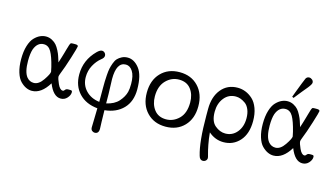

<svg xmlns="http://www.w3.org/2000/svg" viewBox="-97 -1046 2797 1598"><g transform="rotate(15 1301.0 -247.0)"><path d="M41 -228Q41 -293.9 55.9 -342.5Q70.8 -391.1 95 -416Q119.1 -440.9 144 -451.9Q168.9 -462.9 193.8 -462.9Q221.7 -462.9 245.8 -450Q270 -437 284.4 -420.4Q298.8 -403.8 312.5 -377Q326.2 -350.1 331.5 -333Q336.9 -315.9 345.2 -291Q347.2 -284.2 348.1 -280.8Q356 -305.7 363.5 -329.8Q371.1 -354 375.5 -370.1Q379.9 -386.2 384 -400.6Q388.2 -415 391.1 -424.1Q394 -433.1 396 -440.7Q397.9 -448.2 400.4 -452.1Q402.8 -456.1 404.3 -459Q405.8 -461.9 409.9 -462.4Q414.1 -462.9 416.5 -463.4Q418.9 -463.9 425.8 -463.9H444.8Q468.8 -463.9 469.2 -451.2Q469.2 -441.4 440.2 -348.1Q411.1 -254.9 386.2 -193.8Q379.4 -175.8 378.9 -168.9Q378.9 -150.9 398.9 -106.9Q418.9 -63 442.9 -63Q452.6 -63 459.7 -74Q466.8 -85 485.8 -85H500Q512.2 -85 516.1 -82Q520 -79.1 520 -68.8Q520 -43.9 498 -19.5Q476.1 4.9 442.9 4.9Q378.9 4.9 337.9 -98.1Q274.9 4.9 193.8 4.9Q168.9 4.9 144 -6.6Q119.1 -18.1 95 -42.5Q70.8 -66.9 55.9 -115Q41 -163.1 41 -228ZM100.1 -229Q100.1 -131.8 132.8 -91.8Q156.7 -63 192.9 -63Q235.8 -63 272.5 -116.9Q309.1 -170.9 309.1 -189.9Q309.1 -194.8 300.8 -229Q279.8 -314 256.3 -355Q232.9 -396 192.9 -396Q137.7 -396 112.8 -330.1Q100.1 -292 100.1 -229Z M541 -230Q541 -354 631.8 -444.8Q655.8 -468.8 673.8 -469.2Q688 -469.2 698 -458.7Q708 -448.2 708 -434.1Q708 -416 685.1 -398.9Q648.9 -370.1 624 -324Q599.1 -277.8 599.1 -223.1Q599.1 -154.3 643.6 -107.7Q688 -61 761.2 -51.8V-169.9Q761.2 -206.1 761.7 -226.1Q762.2 -246.1 764.6 -282.5Q767.1 -318.8 771.5 -340.3Q775.9 -361.8 785.9 -389.4Q795.9 -417 810.1 -431.9Q824.2 -446.8 846.2 -458Q868.2 -469.2 896 -469.2Q952.1 -469.2 996.1 -412.6Q1040 -356 1040 -232.9Q1040 -128.9 980.5 -67.4Q920.9 -5.9 820.8 3.9Q820.8 50.8 823 103.3Q825.2 155.8 825.2 163.1Q825.2 206.1 790 206.1Q777.8 206.1 766.8 197Q755.9 188 755.9 168.9Q755.9 159.2 757.8 92Q759.8 24.9 759.8 3.9Q658.7 -5.9 599.9 -68.4Q541 -130.9 541 -230ZM814.9 -263.2Q814.9 -239.3 817.4 -190.2Q819.8 -141.1 819.8 -71.8V-54.2Q888.7 -69.3 924.8 -110.1Q960.9 -150.9 972.2 -194.8Q979 -220.7 979 -264.2Q979 -335 955.1 -372.1Q931.2 -409.2 896 -409.2Q814.9 -409.2 814.9 -263.2Z M1123.5 -229Q1123.5 -335.9 1184.6 -399.9Q1245.6 -463.9 1345.5 -463.9Q1445.3 -463.9 1506.3 -399.4Q1567.4 -335 1567.4 -229Q1567.4 -122.1 1506.3 -58.6Q1445.3 4.9 1345.7 4.9Q1246.6 4.9 1185.1 -59.1Q1123.5 -123 1123.5 -229ZM1196.3 -216.8Q1196.3 -148.9 1231.9 -102.1Q1267.6 -55.2 1334.5 -55.2Q1397.5 -55.2 1445.6 -102.5Q1493.7 -149.9 1493.7 -242.2Q1493.7 -311 1458.5 -356.9Q1423.3 -402.8 1356.4 -402.8Q1291.5 -402.8 1243.9 -353.8Q1196.3 -304.7 1196.3 -216.8Z M1651.4 -171.9Q1651.4 -171.9 1651.4 -229Q1651.4 -335 1704.3 -399.4Q1757.3 -463.9 1845.2 -463.9Q1880.4 -463.9 1913.3 -450.9Q1946.3 -438 1975.3 -411.4Q2004.4 -384.8 2022 -337.4Q2039.6 -290 2039.6 -228Q2039.6 -118.2 1984.4 -56.6Q1929.2 4.9 1845.2 4.9Q1773.4 4.9 1716.3 -44.9Q1721.2 10.3 1730.7 58.6Q1740.2 106.9 1747.8 133.1Q1755.4 159.2 1755.4 166Q1755.4 180.2 1744.9 189.7Q1734.4 199.2 1720.2 199.2Q1693.4 199.2 1684.6 165Q1651.4 54.2 1651.4 -171.9ZM1710.4 -221.2Q1710.4 -139.2 1752.4 -104Q1794.4 -68.8 1841.3 -68.8Q1902.3 -68.8 1941.4 -116Q1980.5 -163.1 1980.5 -235.8Q1980.5 -279.8 1966.8 -312Q1953.1 -344.2 1931.2 -359.6Q1909.2 -375 1889.2 -382.1Q1869.1 -389.2 1849.1 -389.2Q1787.1 -389.2 1748.8 -341.1Q1710.4 -293 1710.4 -221.2Z M2123 -228Q2123 -293.9 2137.9 -342.5Q2152.8 -391.1 2177 -416Q2201.2 -440.9 2226.1 -451.9Q2251 -462.9 2275.9 -462.9Q2303.7 -462.9 2327.9 -450Q2352.1 -437 2366.5 -420.4Q2380.9 -403.8 2394.5 -377Q2408.2 -350.1 2413.6 -333Q2418.9 -315.9 2427.2 -291Q2429.2 -284.2 2430.2 -280.8Q2438 -305.7 2445.6 -329.8Q2453.1 -354 2457.5 -370.1Q2461.9 -386.2 2466.1 -400.6Q2470.2 -415 2473.1 -424.1Q2476.1 -433.1 2478 -440.7Q2480 -448.2 2482.4 -452.1Q2484.9 -456.1 2486.3 -459Q2487.8 -461.9 2491.9 -462.4Q2496.1 -462.9 2498.5 -463.4Q2501 -463.9 2507.8 -463.9H2526.9Q2550.8 -463.9 2551.3 -451.2Q2551.3 -441.4 2522.2 -348.1Q2493.2 -254.9 2468.3 -193.8Q2461.4 -175.8 2460.9 -168.9Q2460.9 -150.9 2481 -106.9Q2501 -63 2524.9 -63Q2534.7 -63 2541.7 -74Q2548.8 -85 2567.9 -85H2582Q2594.2 -85 2598.1 -82Q2602.1 -79.1 2602.1 -68.8Q2602.1 -43.9 2580.1 -19.5Q2558.1 4.9 2524.9 4.9Q2460.9 4.9 2419.9 -98.1Q2356.9 4.9 2275.9 4.9Q2251 4.9 2226.1 -6.6Q2201.2 -18.1 2177 -42.5Q2152.8 -66.9 2137.9 -115Q2123 -163.1 2123 -228ZM2182.1 -229Q2182.1 -131.8 2214.8 -91.8Q2238.8 -63 2274.9 -63Q2317.9 -63 2354.5 -116.9Q2391.1 -170.9 2391.1 -189.9Q2391.1 -194.8 2382.8 -229Q2361.8 -314 2338.4 -355Q2314.9 -396 2274.9 -396Q2219.7 -396 2194.8 -330.1Q2182.1 -292 2182.1 -229ZM2301.3 -508.8Q2301.3 -509.8 2316.7 -550.3Q2332 -590.8 2349.1 -634.5Q2366.2 -678.2 2369.1 -683.1Q2378.9 -700.2 2397.5 -700.2Q2411.6 -700.2 2423.3 -690.2Q2435.1 -680.2 2435.1 -665Q2435.1 -651.9 2409.2 -619.1Q2399.4 -606 2366.2 -566.9Q2335.4 -527.8 2314.5 -502Z"/></g></svg>

Font: CMU Concrete
Style: Roman
Weight: 500
Version: Version 0.7.0